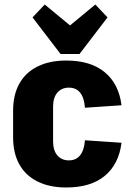

<svg xmlns="http://www.w3.org/2000/svg" viewBox="-20 -819 585 850"><path d="M273 11Q199 11 146 -15.5Q93 -42 65.5 -91.5Q38 -141 38 -211V-329Q38 -399 65.5 -448.5Q93 -498 146 -524.5Q199 -551 273 -551Q381 -551 443.5 -499.5Q506 -448 518 -353L356 -342Q353 -386 335 -408.5Q317 -431 285 -431Q253 -431 234 -409Q215 -387 215 -346V-194Q215 -153 234 -131Q253 -109 285 -109Q317 -109 335 -132Q353 -155 356 -198L518 -187Q506 -92 444 -40.5Q382 11 273 11ZM456 -742 332 -580H248L124 -742L178 -799L345 -661H235L402 -799Z"/></svg>

Font: Pathway Extreme Condensed ExtraBold
Style: Regular
Weight: 800
Width: 3
Version: Version 1.001;gftools[0.9.26]